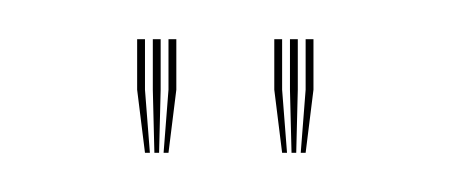

<svg xmlns="http://www.w3.org/2000/svg" viewBox="-20 -820 230 98"><path d="M63.5 -742 66 -774.2V-800H70V-774.2L66 -742ZM54 -742 50 -774.2V-800H54V-774.2L56.5 -742ZM58.8 -742 58 -774.2V-800H62V-774.2L61.2 -742ZM133.5 -742 136 -774.2V-800H140V-774.2L136 -742ZM124 -742 120 -774.2V-800H124V-774.2L126.5 -742ZM128.8 -742 128 -774.2V-800H132V-774.2L131.2 -742Z"/></svg>

Font: Big Shoulders Inline Thin
Style: Regular
Weight: 100
Designer: Patric King
Foundry: XO Type Co
Version: Version 2.002